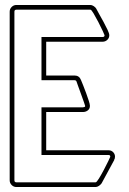

<svg xmlns="http://www.w3.org/2000/svg" viewBox="-20 -753 518 773"><path d="M147 -129V-321H314Q316 -321 319.5 -322Q323 -323 323 -326Q323 -327 318 -341.5Q313 -356 306.5 -373.5Q300 -391 294.5 -406.5Q289 -422 288 -425Q286 -430 280 -430H147V-604H393Q401 -604 401 -611Q401 -612 393.5 -628.5Q386 -645 376 -664Q366 -683 357 -698.5Q348 -714 344 -714H46Q38 -714 38 -706V-27Q38 -19 46 -19H365Q369 -19 378.5 -34.5Q388 -50 398 -69Q408 -88 416 -104.5Q424 -121 424 -122Q424 -129 417 -129ZM443 -122Q443 -114 439 -109H440L388 -13V-14Q385 -9 378 -4.5Q371 0 365 0H46Q35 0 27 -8Q19 -16 19 -27V-706Q19 -717 27 -725Q35 -733 46 -733H344Q350 -733 357 -728.5Q364 -724 367 -719Q371 -711 379.5 -696Q388 -681 397 -664.5Q406 -648 413 -633Q420 -618 420 -611Q420 -600 412 -592.5Q404 -585 393 -585H166V-449H280Q299 -449 306 -431Q309 -424 315 -409Q321 -394 327 -377.5Q333 -361 337.5 -347Q342 -333 342 -327Q342 -315 333.5 -308.5Q325 -302 314 -302H166V-148H417Q428 -148 435.5 -140.5Q443 -133 443 -122Z"/></svg>

Font: RonaldsonGothicLicht
Style: Regular
Weight: 400
Designer: Mr. Robertson for MacKellar, Smiths & Jordan Co. Philadelphia
Foundry: CAT-Fonts Peter Wiegel
Version: 1.000